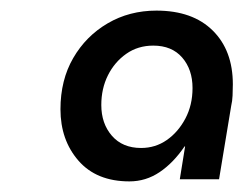

<svg xmlns="http://www.w3.org/2000/svg" viewBox="-20 -733 459 362"><path d="M224 -391Q162 -391 128 -430Q94 -469 94 -527Q94 -582 118 -623.5Q142 -665 183 -689Q224 -713 275 -713Q343 -713 381 -675.5Q419 -638 419 -574Q419 -564 418.5 -553Q418 -542 416 -534L393 -395H319L329 -457H328Q307 -426 281 -408.5Q255 -391 224 -391ZM246 -454Q273 -454 294.5 -469Q316 -484 329.5 -509.5Q343 -535 343 -567Q343 -602 323.5 -624.5Q304 -647 269 -647Q240 -647 218 -631.5Q196 -616 183.5 -591Q171 -566 171 -535Q171 -500 191 -477Q211 -454 246 -454Z"/></svg>

Font: MuseoModerno Thin Medium
Style: Italic
Weight: 500
Italic angle: -9°
Version: Version 1.003